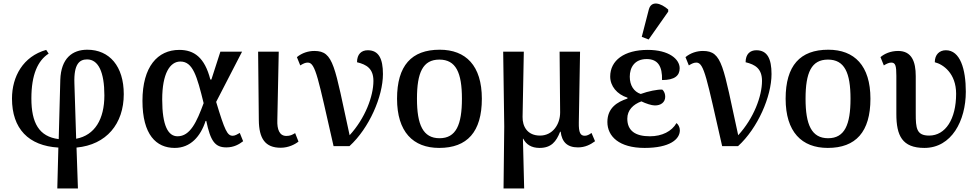

<svg xmlns="http://www.w3.org/2000/svg" viewBox="-20 -829 5556 1089"><path d="M305 240H422L414 8C584 -8 682 -127 682 -295C682 -453 601 -547 475 -547C391 -547 326 -499 322 -376L313 -40C201 -54 158 -132 158 -271C158 -405 194 -485 256 -525L242 -546C111 -509 48 -395 48 -270C48 -99 142 -2 311 8ZM402 -356C398 -468 432 -492 474 -492C538 -492 572 -420 572 -288C572 -153 518 -62 412 -42Z M971 10C1061 10 1118 -56 1146 -143H1150C1174 -29 1199 7 1264 7C1307 7 1337 -11 1359 -28L1340 -75C1326 -67 1313 -59 1300 -59C1269 -59 1255 -89 1206 -251L1353 -536H1230L1179 -378H1173C1141 -503 1081 -546 997 -546C874 -546 788 -451 788 -257C788 -65 866 10 971 10ZM987 -56C934 -56 900 -115 900 -265C900 -412 944 -480 1003 -480C1074 -480 1097 -398 1135 -244C1096 -138 1059 -56 987 -56Z M1572 9C1616 9 1653 -10 1673 -26L1654 -74C1637 -64 1626 -58 1604 -58C1565 -58 1551 -95 1553 -148L1561 -536H1444L1448 -148C1449 -43 1484 9 1572 9Z M1872 0H1962C2074 -102 2152 -282 2152 -409C2152 -496 2128 -544 2066 -544C2030 -544 2005 -522 2005 -476C2059 -463 2098 -440 2098 -370C2098 -283 2051 -158 1963 -62C1877 -454 1874 -540 1763 -540C1729 -540 1693 -529 1664 -505L1683 -458C1701 -469 1712 -474 1726 -474C1770 -474 1784 -385 1872 0Z M2471 10C2630 10 2713 -81 2713 -269C2713 -457 2622 -547 2474 -547C2314 -547 2232 -457 2232 -269C2232 -81 2323 10 2471 10ZM2473 -45C2379 -45 2345 -122 2345 -269C2345 -417 2378 -491 2472 -491C2566 -491 2600 -417 2600 -269C2600 -122 2567 -45 2473 -45Z M2836 240H2953L2946 -42H2948C2964 -10 2994 10 3040 10C3107 10 3135 -26 3157 -82H3160C3167 -24 3197 7 3258 7C3299 7 3329 -9 3355 -28L3335 -75C3322 -65 3309 -59 3297 -59C3272 -59 3262 -76 3263 -134L3270 -536H3154L3157 -191C3157 -124 3115 -60 3043 -60C2971 -60 2943 -112 2944 -166L2951 -536H2834L2840 -112Z M3659 -605 3770 -763V-775C3728 -812 3674 -828 3660 -775L3620 -620ZM3636 10C3779 10 3836 -39 3836 -90C3836 -108 3827 -123 3817 -131C3790 -84 3735 -56 3666 -56C3583 -56 3538 -88 3538 -156C3538 -204 3571 -237 3618 -254C3642 -242 3676 -231 3693 -231C3728 -230 3753 -249 3753 -280C3753 -294 3749 -310 3736 -321C3710 -322 3657 -312 3614 -296C3575 -309 3552 -345 3552 -394C3552 -445 3578 -494 3648 -494C3712 -494 3737 -452 3735 -375C3807 -375 3835 -400 3835 -442C3835 -493 3775 -546 3654 -546C3520 -546 3441 -486 3441 -395C3441 -341 3479 -294 3539 -275V-270C3481 -251 3425 -217 3425 -137C3425 -56 3491 10 3636 10Z M4076 0H4166C4278 -102 4356 -282 4356 -409C4356 -496 4332 -544 4270 -544C4234 -544 4209 -522 4209 -476C4263 -463 4302 -440 4302 -370C4302 -283 4255 -158 4167 -62C4081 -454 4078 -540 3967 -540C3933 -540 3897 -529 3868 -505L3887 -458C3905 -469 3916 -474 3930 -474C3974 -474 3988 -385 4076 0Z M4675 10C4834 10 4917 -81 4917 -269C4917 -457 4826 -547 4678 -547C4518 -547 4436 -457 4436 -269C4436 -81 4527 10 4675 10ZM4677 -45C4583 -45 4549 -122 4549 -269C4549 -417 4582 -491 4676 -491C4770 -491 4804 -417 4804 -269C4804 -122 4771 -45 4677 -45Z M5223 10C5377 10 5458 -144 5458 -309C5458 -437 5426 -544 5345 -544C5309 -544 5282 -520 5282 -476C5330 -464 5403 -413 5403 -297C5403 -154 5343 -60 5250 -60C5178 -60 5174 -102 5174 -185V-397C5174 -480 5151 -540 5074 -540C5031 -540 4996 -524 4974 -505L4993 -458C5009 -468 5023 -474 5035 -474C5059 -474 5064 -456 5064 -399V-182C5064 -60 5097 10 5223 10Z"/></svg>

Font: Noto Serif Medium
Style: Regular
Weight: 500
Designer: Monotype Design Team
Foundry: Monotype Imaging Inc.
Version: Version 2.013